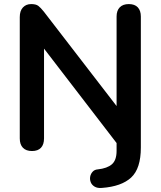

<svg xmlns="http://www.w3.org/2000/svg" viewBox="-20 -733 788 942"><path d="M480 189Q458 191 444 182.5Q430 174 425 160.5Q420 147 422.5 133.5Q425 120 434.5 109.5Q444 99 460 98Q506 93 529 73Q552 53 552 7V-51L576 0L171 -527H196V-54Q196 -24 181 -8Q166 8 137 8Q108 8 92.5 -8Q77 -24 77 -54V-649Q77 -680 92.5 -696.5Q108 -713 133 -713Q156 -713 167.5 -704.5Q179 -696 195 -676L578 -179H552V-652Q552 -681 567.5 -697Q583 -713 612 -713Q641 -713 656 -697Q671 -681 671 -652V-9Q671 94 623.5 138Q576 182 480 189Z"/></svg>

Font: Nunito ExtraLight
Style: Regular
Weight: 200
Designer: Vernon Adams
Foundry: Vernon Adams
Version: Version 3.602